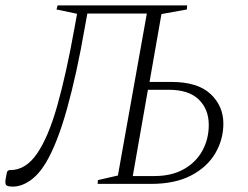

<svg xmlns="http://www.w3.org/2000/svg" viewBox="-25 -680 916 710"><path d="M288 -575Q259 -408 223 -278.5Q187 -149 144 -77Q118 -34 86 -12Q54 10 23 10Q2 10 -2.5 4Q-7 -2 -4 -19L1 -45L8 -51H13Q70 -51 112 -112Q154 -173 187 -290Q220 -407 250 -574L260 -629L184 -645L188 -660H667L666 -645L572 -628L528 -377H609Q706 -377 753.5 -332.5Q801 -288 801 -223Q801 -164 771 -113Q741 -62 681.5 -31Q622 0 534 0H336L337 -14L411 -31L518 -630H298ZM466 -29H546Q610 -29 655 -54.5Q700 -80 723.5 -123Q747 -166 747 -218Q747 -276 710 -312Q673 -348 599 -348H522Z"/></svg>

Font: Spectral SC ExtraLight
Style: Italic
Weight: 275
Italic angle: -10°
Designer: Jean-Baptiste Levee
Foundry: Production Type
Version: Version 2.001